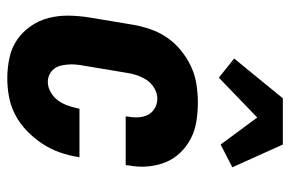

<svg xmlns="http://www.w3.org/2000/svg" viewBox="-158 -650 815 540"><g transform="rotate(90 250.0 -379.5)"><path d="M200 8Q171 8 142.5 2Q114 -4 91.5 -19.5Q69 -35 53 -58Q37 -81 30 -108.5Q23 -136 23.5 -165.5Q24 -195 29 -225L49 -345Q53 -369 61.5 -394Q70 -419 85 -441Q100 -463 121.5 -480.5Q143 -498 167 -509Q191 -520 216.5 -524Q242 -528 267 -528Q294 -528 320 -524Q346 -520 368.5 -508.5Q391 -497 408.5 -479Q426 -461 435.5 -438Q445 -415 447.5 -388.5Q450 -362 445 -335L444 -325H307V-329Q310 -344 309.5 -359Q309 -374 303 -386.5Q297 -399 284.5 -406.5Q272 -414 257 -414Q242 -414 227.5 -405.5Q213 -397 204.5 -384Q196 -371 191 -356Q186 -341 184 -326L164 -206Q162 -195 161 -184Q160 -173 161 -162Q162 -151 164.5 -141Q167 -131 173.5 -123Q180 -115 189.5 -110.5Q199 -106 210 -106Q225 -106 239.5 -114.5Q254 -123 263 -136Q272 -149 277 -164Q282 -179 285 -193V-195H422L421 -191Q417 -165 408 -139.5Q399 -114 384 -91Q369 -68 348.5 -48Q328 -28 303.5 -15Q279 -2 252.5 3Q226 8 200 8ZM198 -587 144 -630 256 -767H386L450 -625L386 -592L310 -695Z"/></g></svg>

Font: Iosevka Term Curly Hv Obl
Style: Regular
Weight: 900
Italic angle: -9°
Designer: Belleve Invis
Foundry: Belleve Invis
Version: Version 32.3.0